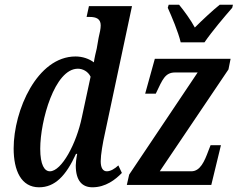

<svg xmlns="http://www.w3.org/2000/svg" viewBox="-20 -786 1010 816"><path d="M748 -606H849C882 -654 934 -715 967 -753L970 -766H914C885 -743 840 -701 808 -669C791 -701 761 -742 741 -766H697L693 -753C710 -715 737 -652 748 -606ZM146 10C213 10 260 -38 303 -132H308C304 -112 302 -92 302 -83C302 -18 329 10 373 10C429 10 471 -23 498 -51L483 -83C468 -69 450 -58 434 -58C417 -58 408 -73 408 -101C408 -128 417 -180 425 -215L541 -760H358L348 -714H361C389 -714 408 -706 408 -678C408 -664 404 -646 399 -625L391 -579C388 -567 381 -538 379 -521C359 -536 331 -546 301 -546C138 -546 38 -317 38 -155C38 -61 70 10 146 10ZM519 0H878L919 -169H875L866 -146C849 -100 831 -58 793 -58H659L951 -491L960 -536H638L597 -388H642L644 -392C670 -446 681 -478 724 -478H820L529 -44ZM192 -58C169 -58 151 -85 151 -154C151 -272 212 -494 311 -494C331 -494 354 -483 365 -460L328 -288C305 -176 242 -58 192 -58Z"/></svg>

Font: Noto Serif Condensed Semi
Style: Italic
Weight: 600
Width: 3
Italic angle: -12°
Designer: Monotype Design Team
Foundry: Monotype Imaging Inc.
Version: Version 1.901